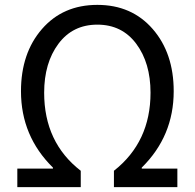

<svg xmlns="http://www.w3.org/2000/svg" viewBox="-20 -767 798 787"><path d="M51 0V-76H197V-80Q66 -209 66 -393Q66 -549 152 -648Q238 -747 379 -747Q520 -747 606 -648Q692 -549 692 -393Q692 -209 561 -80V-76H707V0H447V-67Q597 -185 597 -387Q597 -509 538.5 -587.5Q480 -666 379 -666Q278 -666 219.5 -587.5Q161 -509 161 -387Q161 -183 311 -67V0Z"/></svg>

Font: Swei Fan Sans CJK TC
Style: Regular
Weight: 400
Version: Version 2.130